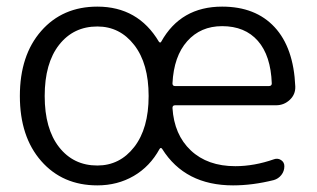

<svg xmlns="http://www.w3.org/2000/svg" viewBox="-20 -550 957 580"><path d="M274 -470Q202 -470 158.5 -414.5Q115 -359 115 -260Q115 -161 158.5 -105.5Q202 -50 274 -50Q342 -50 385.5 -106Q429 -162 429 -260Q429 -358 385.5 -414Q342 -470 274 -470ZM651 -471Q586 -471 545.5 -425.5Q505 -380 501 -298Q501 -290 509 -290H792Q801 -290 801 -298Q798 -382 759 -426.5Q720 -471 651 -471ZM274 10Q169 10 104.5 -63.5Q40 -137 40 -260Q40 -383 104.5 -456.5Q169 -530 274 -530Q397 -530 460 -424Q464 -419 467 -424Q526 -530 651 -530Q752 -530 809.5 -468Q867 -406 872 -289Q873 -265 855.5 -248.5Q838 -232 814 -232H509Q501 -232 501 -224Q506 -143 556.5 -95.5Q607 -48 691 -48Q748 -48 808 -69Q819 -73 829 -66.5Q839 -60 839 -48Q839 -33 830 -21.5Q821 -10 807 -6Q743 10 684 10Q539 10 470 -100Q466 -106 462 -100Q433 -47 384 -18.5Q335 10 274 10Z"/></svg>

Font: Rounded Mplus 1c
Style: Regular
Weight: 400
Version: Version 1.059.20150529